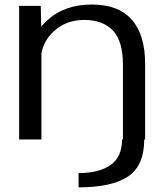

<svg xmlns="http://www.w3.org/2000/svg" viewBox="-20 -616 736 848"><path d="M327 211.5V148.5Q416.5 148.5 467.8 113.2Q519 78 519 0H523V-328Q523 -435 478.5 -481.5Q434 -528 352 -528Q269.5 -528 214.5 -475Q173.5 -436 163 -380.5V0H64.5V-590H160L162 -498.5Q173.5 -512 187.5 -525Q263.5 -596 385.5 -596Q503.5 -596 562.2 -529Q621 -462 621 -333V0H617Q617 116 545 163.8Q473 211.5 327 211.5Z"/></svg>

Font: Anybody ExtraExpanded
Style: Regular
Weight: 400
Width: 8
Designer: Tyler Finck
Foundry: Etcetera Type Company
Version: Version 1.010; ttfautohint (v1.8.3) -l 8 -r 50 -G 200 -x 14 